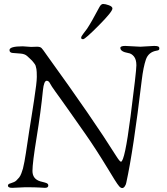

<svg xmlns="http://www.w3.org/2000/svg" viewBox="-20 -944 844 970"><path d="M420 -799Q442 -832 481 -906Q490 -924 501 -924Q512 -924 530 -917.5Q548 -911 548 -901Q548 -885 479 -815.5Q410 -746 400 -746Q390 -746 390 -753Q390 -760 400 -772.5Q410 -785 420 -799ZM107 2 42 5Q20 5 20 -6Q20 -15 34 -18Q54 -24 62 -31.5Q70 -39 76.5 -47Q83 -55 88 -68.5Q93 -82 96 -92.5Q99 -103 103.5 -127.5Q108 -152 110.5 -169Q113 -186 119 -225Q125 -264 128 -285Q131 -306 139.5 -356.5Q148 -407 152 -437Q166 -527 166 -555.5Q166 -584 164 -595Q162 -606 160 -612Q158 -618 151 -626.5Q144 -635 142 -637.5Q140 -640 129.5 -649.5Q119 -659 117 -661Q105 -672 82 -673.5Q59 -675 43.5 -676.5Q28 -678 28 -691Q28 -710 95 -710L137 -707L167 -708Q184 -708 190.5 -700.5Q197 -693 199 -690Q201 -687 206.5 -679.5Q212 -672 216 -666Q453 -338 565 -159Q585 -127 591 -127Q610 -127 639.5 -355.5Q669 -584 669 -614Q669 -644 656.5 -659Q644 -674 628 -676Q588 -683 588 -702Q588 -712 613 -712L689 -708L759 -712Q775 -712 780 -709Q785 -706 785 -700.5Q785 -695 783.5 -693Q782 -691 778 -689.5Q774 -688 771 -688Q730 -681 717 -643Q704 -605 696 -538Q654 -185 618 -21Q617 -13 611 -3.5Q605 6 597.5 6Q590 6 582 -3Q574 -12 559 -36Q544 -60 526 -90Q462 -195 412.5 -265.5Q363 -336 333.5 -378Q304 -420 288.5 -441.5Q273 -463 260 -481Q239 -510 232.5 -523Q226 -536 216 -536Q202 -536 197 -489Q186 -378 165 -249.5Q144 -121 144 -80.5Q144 -40 183 -28Q187 -27 194.5 -25Q202 -23 206 -22Q210 -21 215 -19Q224 -15 224 -7Q224 5 207 5Q202 5 181 3.5Q160 2 107 2Z"/></svg>

Font: Sorts Mill Goudy
Style: Italic
Weight: 400
Italic angle: -7.40001°
Version: Version 003.101